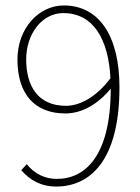

<svg xmlns="http://www.w3.org/2000/svg" viewBox="-20 -672 512 704"><path d="M76 -454C76 -548 134 -624 212 -624C325 -624 378 -524 385 -385C330 -312 269 -284 222 -284C118 -284 76 -358 76 -454ZM186 12C308 12 418 -80 418 -352C418 -542 342 -652 214 -652C122 -652 44 -568 44 -454C44 -326 108 -256 220 -256C282 -256 341 -292 386 -347C386 -102 294 -16 188 -16C146 -16 107 -34 78 -70L58 -48C89 -12 130 12 186 12Z"/></svg>

Font: Source Sans Pro ExtraLight
Style: Regular
Weight: 200
Designer: Paul D. Hunt
Foundry: Adobe Systems Incorporated
Version: Version 3.006;hotconv 1.0.111;makeotfexe 2.5.65597